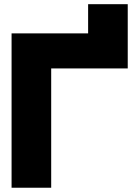

<svg xmlns="http://www.w3.org/2000/svg" viewBox="-20 -879 635 899"><path d="M392.6 -859.4H578.1V-558.6H219.7V0H34.2V-722.7H392.6Z"/></svg>

Font: Giphurs Black
Style: Regular
Weight: 900
Version: Version 0.920; ttfautohint (v1.8.4.7-5d5b)